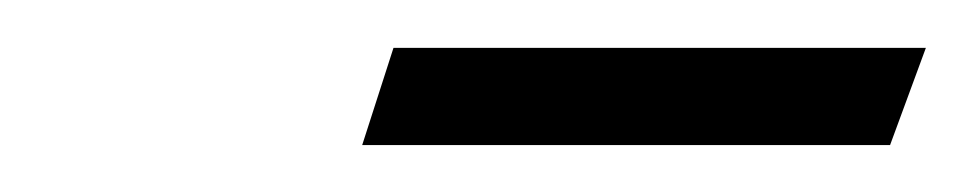

<svg xmlns="http://www.w3.org/2000/svg" viewBox="-20 -610 411 81"><path d="M132.8 -548.8 146 -589.8H370.6L355.5 -548.8Z"/></svg>

Font: Elstob 14pt Medium
Style: Italic
Weight: 500
Italic angle: -20°
Designer: Peter S. Baker
Version: Version 1.015